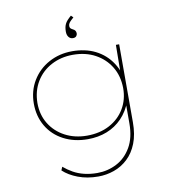

<svg xmlns="http://www.w3.org/2000/svg" viewBox="-103 -833 1027 1160"><g transform="rotate(-10 411.0 -253.0)"><path d="M406 240Q338 240 282.5 219Q227 198 192 165L201 144Q227 166 257 183Q287 200 324 209Q361 218 404 218Q467 218 522.5 189.5Q578 161 612 102.5Q646 44 646 -44V-179L657 -180Q634 -118 594 -76.5Q554 -35 500.5 -14Q447 7 383 7Q300 7 235 -27Q170 -61 134 -122Q98 -183 98 -261Q98 -339 135.5 -401Q173 -463 237.5 -498Q302 -533 381 -533Q419 -533 455 -525.5Q491 -518 522 -502.5Q553 -487 578.5 -464.5Q604 -442 623.5 -412Q643 -382 656 -344L646 -346L648 -525H668V-47Q668 28 646.5 82.5Q625 137 587.5 172Q550 207 503 223.5Q456 240 406 240ZM382 -15Q461 -15 520.5 -47Q580 -79 613 -134.5Q646 -190 646 -260Q645 -335 611 -391Q577 -447 518 -479Q459 -511 381 -511Q308 -511 248.5 -479.5Q189 -448 155 -391.5Q121 -335 120 -261Q120 -189 154 -133.5Q188 -78 247.5 -46.5Q307 -15 382 -15ZM400 -610Q384 -610 374 -622.5Q364 -635 364 -656Q364 -669 366 -680.5Q368 -692 373 -702.5Q378 -713 387.5 -723.5Q397 -734 411 -746L424 -733Q417 -727 409 -719.5Q401 -712 395.5 -704Q390 -696 390 -686Q390 -678 393.5 -673Q397 -668 407 -663Q418 -658 422.5 -651Q427 -644 427 -634Q427 -625 420.5 -617.5Q414 -610 400 -610Z"/></g></svg>

Font: Lexend Mega Thin
Style: Regular
Weight: 250
Version: Version 1.007